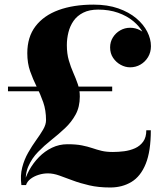

<svg xmlns="http://www.w3.org/2000/svg" viewBox="-20 -780 696 830"><path d="M72.5 20Q67 -21.5 76 -56.2Q85 -91 101.8 -120.2Q118.5 -149.5 136.2 -174Q154 -198.5 166.5 -220Q179 -241.5 179 -260.5Q179 -303.5 166.8 -338.2Q154.5 -373 138.5 -405.2Q122.5 -437.5 110.2 -472.2Q98 -507 98 -550Q98 -620 133.5 -666.5Q169 -713 233.2 -736.5Q297.5 -760 384 -760Q445 -760 491.2 -743.8Q537.5 -727.5 569 -701Q600.5 -674.5 616.5 -643Q632.5 -611.5 632.5 -580.5Q632.5 -554 620 -533.2Q607.5 -512.5 587.2 -500.8Q567 -489 542.5 -489Q521.5 -489 501.8 -499.8Q482 -510.5 469 -529.8Q456 -549 456 -575Q456 -599 468 -618.2Q480 -637.5 499.8 -648.8Q519.5 -660 542.5 -660Q566 -660 586.2 -649Q606.5 -638 619 -620Q631.5 -602 631.5 -580.5H613.5Q613.5 -609.5 598.8 -637.5Q584 -665.5 556.2 -688.5Q528.5 -711.5 490 -725Q451.5 -738.5 404.5 -738.5Q366 -738.5 339.8 -725.2Q313.5 -712 298 -689.8Q282.5 -667.5 275.8 -640.2Q269 -613 269 -585Q269 -548 277.5 -519Q286 -490 297 -465.2Q308 -440.5 316.5 -415.8Q325 -391 325 -363Q325 -318 307 -285Q289 -252 261 -225.8Q233 -199.5 202 -175Q171 -150.5 144.5 -123.2Q118 -96 102.8 -61.5Q87.5 -27 92 20ZM456.5 30.5Q405.5 30.5 365.8 21.2Q326 12 294.2 0Q262.5 -12 236.5 -21.2Q210.5 -30.5 187 -30.5Q166.5 -30.5 146.8 -24.2Q127 -18 112.2 -6.8Q97.5 4.5 92.5 20H81.5Q89 -12.5 106.2 -44Q123.5 -75.5 148.5 -101Q173.5 -126.5 204.8 -141.5Q236 -156.5 271.5 -156.5Q309 -156.5 334 -151.5Q359 -146.5 378.8 -139.8Q398.5 -133 419 -128Q439.5 -123 468 -123Q491.5 -123 516.8 -126.2Q542 -129.5 563.8 -139.2Q585.5 -149 599 -167.8Q612.5 -186.5 612.5 -217H632Q632 -126 610 -71.8Q588 -17.5 548.2 6.5Q508.5 30.5 456.5 30.5ZM14.5 -385.5V-405.5H465V-385.5Z"/></svg>

Font: Bodoni Moda
Style: Bold
Weight: 700
Designer: Owen Earl
Foundry: indestructible type
Version: Version 2.005